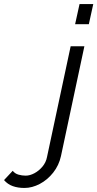

<svg xmlns="http://www.w3.org/2000/svg" viewBox="-224 -750 482 951"><path d="M170 -730H238L216 -630H148ZM-103 181Q-135 181 -160.5 172Q-186 163 -204 142L-161 96Q-150 110 -132.5 115Q-115 120 -97 120Q-76 120 -53.5 108Q-31 96 -13.5 75Q4 54 9 27L126 -521H194L78 23Q68 69 39.5 105Q11 141 -27 161Q-65 181 -103 181Z"/></svg>

Font: Raleway
Style: Italic
Weight: 400
Italic angle: -12°
Designer: Matt McInerney, Pablo Impallari, Rodrigo Fuenzalida
Foundry: Matt McInerney, Pablo Impallari, Rodrigo Fuenzalida
Version: Version 4.026